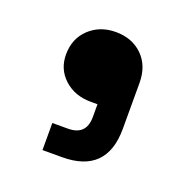

<svg xmlns="http://www.w3.org/2000/svg" viewBox="-72 -240 437 453"><g transform="rotate(20 147.0 -13.5)"><path d="M79 147V79H118Q164 79 164 33V1H147Q107 1 80.5 -23Q54 -47 54 -84Q54 -124 80.5 -149Q107 -174 147 -174Q188 -174 214 -148.5Q240 -123 240 -80V35Q240 147 128 147Z"/></g></svg>

Font: Space Grotesk
Style: Bold
Weight: 700
Designer: Florian Karsten
Foundry: Florian Karsten
Version: Version 2.000